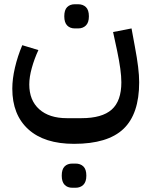

<svg xmlns="http://www.w3.org/2000/svg" viewBox="-20 -517 712 905"><path d="M329 161Q189 161 113.5 92.5Q38 24 38 -99Q38 -145 50.5 -198.5Q63 -252 85 -304L161 -281Q142 -240 130 -197Q118 -154 118 -119Q118 -44 165 -2Q212 40 295 40H364Q461 40 506.5 -0.5Q552 -41 552 -129Q552 -157 547 -193.5Q542 -230 532 -278L513 -366L600 -383L616 -296Q626 -243 631 -202Q636 -161 636 -129Q636 20 562 90.5Q488 161 329 161ZM333 -383Q310 -383 296.5 -397Q283 -411 283 -440Q283 -470 296.5 -483.5Q310 -497 333 -497H348Q371 -497 385 -483.5Q399 -470 399 -440Q399 -411 385 -397Q371 -383 348 -383ZM321 368Q298 368 284.5 354Q271 340 271 311Q271 281 284.5 267.5Q298 254 321 254H336Q359 254 373 267.5Q387 281 387 311Q387 340 373 354Q359 368 336 368Z"/></svg>

Font: IBM Plex Sans Arabic Medium
Style: Regular
Weight: 500
Designer: Mike Abbink, Paul van der Laan, Pieter van Rosmalen, Wael Morcos, Khajak Apelian
Foundry: Bold Monday
Version: Version 1.1